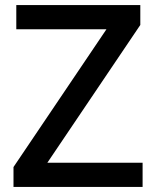

<svg xmlns="http://www.w3.org/2000/svg" viewBox="-20 -734 614 754"><path d="M540 0H33V-78L398 -619H44V-714H531V-636L166 -95H540Z"/></svg>

Font: Noto Sans Sora Sompeng Medium
Style: Regular
Weight: 500
Designer: Monotype Design Team. David Williams.
Foundry: Monotype Imaging Inc.
Version: Version 2.101; ttfautohint (v1.8.4.7-5d5b)